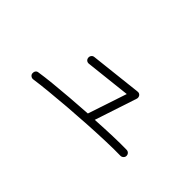

<svg xmlns="http://www.w3.org/2000/svg" viewBox="-2 -793 1005 1005"><g transform="rotate(45 500.0 -290.5)"><path d="M206 -120Q197 -119 189.5 -124.5Q182 -130 181 -139Q180 -149 185 -156.5Q190 -164 200 -165Q238 -171 292 -176.5Q346 -182 409 -187Q472 -192 535 -196L607 -412L355 -384Q345 -383 338 -388.5Q331 -394 330 -404Q329 -413 334.5 -420.5Q340 -428 350 -429L637 -461Q650 -463 658 -453Q665 -442 661 -431L584 -198Q651 -202 710.5 -204Q770 -206 812 -205Q822 -205 828.5 -198.5Q835 -192 835 -182Q835 -173 828 -166.5Q821 -160 812 -160Q769 -161 707.5 -159Q646 -157 576.5 -153Q507 -149 437.5 -143.5Q368 -138 308 -132Q248 -126 206 -120Z"/></g></svg>

Font: Kurewa Gothic CJK TC Regular
Style: Regular
Weight: 400
Designer: Max Yao
Foundry: Max-Everyday
Version: Version 1.071; ttfautohint (v1.8.3)